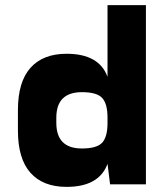

<svg xmlns="http://www.w3.org/2000/svg" viewBox="-20 -720 640 750"><path d="M550 0V-700H400V-80L410 0ZM400 -80V-240Q400 -185 379 -162.5Q358 -140 300 -140Q200 -140 200 -240V-250H50V-210Q50 -100 99 -45Q148 10 240 10Q367 10 400 -80ZM240 -510Q148 -510 99 -455Q50 -400 50 -290V-250H200V-260Q200 -360 300 -360Q358 -360 379 -337.5Q400 -315 400 -260V-420Q367 -510 240 -510Z"/></svg>

Font: Millimetre
Style: Bold
Weight: 800
Designer: Jérémy Landes
Version: Version 1.0